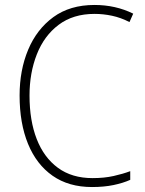

<svg xmlns="http://www.w3.org/2000/svg" viewBox="-20 -744 586 774"><path d="M361 -688Q275 -688 216.5 -644Q158 -600 128.5 -525Q99 -450 99 -359Q99 -258 128 -183.5Q157 -109 213.5 -67.5Q270 -26 353 -26Q400 -26 438 -34.5Q476 -43 505 -54V-19Q476 -6 437.5 2Q399 10 351 10Q257 10 192 -35.5Q127 -81 93 -164Q59 -247 59 -359Q59 -461 93.5 -543.5Q128 -626 195 -675Q262 -724 361 -724Q446 -724 517 -689L502 -655Q467 -673 431.5 -680.5Q396 -688 361 -688Z"/></svg>

Font: Noto Sans Gurmukhi SemiCondensed ExtraLight
Style: Regular
Weight: 200
Width: 4
Designer: Jelle Bosma - Monotype Design Team
Foundry: Monotype Imaging Inc.
Version: Version 2.004; ttfautohint (v1.8.4.7-5d5b)